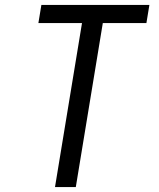

<svg xmlns="http://www.w3.org/2000/svg" viewBox="-20 -755 640 775"><path d="M202 0 311 -662H135L147 -735H583L571 -662H395L286 0Z"/></svg>

Font: Iosevka Extended Oblique
Style: Regular
Weight: 400
Width: 7
Italic angle: -9°
Monospace: yes
Designer: Belleve Invis
Foundry: Belleve Invis
Version: Version 32.0.1; ttfautohint (v1.8.4)